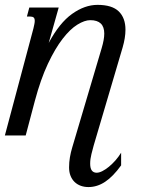

<svg xmlns="http://www.w3.org/2000/svg" viewBox="-47 -549 629 778"><path d="M88.4 -433.6Q90.8 -443.8 92.3 -451.4Q93.8 -459 93.8 -464.4Q93.8 -474.6 89.1 -478.3Q84.5 -481.9 75.7 -481.9H62L71.8 -518.6H190.9L150.4 -375Q193.8 -456.1 245.1 -492.7Q296.4 -529.3 348.1 -529.3Q407.2 -529.3 434.3 -502.7Q461.4 -476.1 461.4 -428.7Q461.4 -396 449.7 -356L332.5 41Q328.6 55.2 323.5 75.4Q318.4 95.7 318.4 113.8Q318.4 133.3 325.2 142.1Q332 150.9 344.7 150.9Q355 150.9 367.9 144.3Q380.9 137.7 394.3 126.7Q407.7 115.7 420.7 101.1Q433.6 86.4 443.8 69.8V121.1Q411.1 166.5 378.9 187.7Q346.7 209 311.5 209Q294.9 209 280.5 203.9Q266.1 198.7 255.6 188.7Q245.1 178.7 239 163.8Q232.9 148.9 232.9 129.4Q232.9 108.4 236.3 88.4Q239.7 68.4 245.6 48.8L364.7 -353Q370.1 -371.1 372.8 -386Q375.5 -400.9 375.5 -413.1Q375.5 -467.3 318.8 -467.3Q295.9 -467.3 266.6 -449.2Q237.3 -431.2 206.8 -391.8Q176.3 -352.5 147 -290.3Q117.7 -228 94.2 -140.1L57.1 0H-27.3Z"/></svg>

Font: Arian AMU Serif
Style: Italic
Weight: 400
Italic angle: -15°
Designer: Ruben Hakobyan (Tarumian)
Foundry: Ruben Hakobyan (Tarumian)
Version: Version 1.002